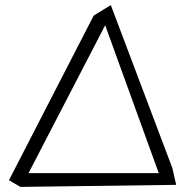

<svg xmlns="http://www.w3.org/2000/svg" viewBox="-20 -732 760 752"><path d="M670 -8 60 0 15 -26 347 -671 414 -712 655 -74ZM409 -666 70 -12 44 -54H646L617 -12L380 -666Z"/></svg>

Font: Muli Light
Style: Italic
Weight: 300
Italic angle: -4.541°
Designer: Vernon Adams
Foundry: Vernon Adams
Version: Version 2.100; ttfautohint (v1.8.1.43-b0c9)